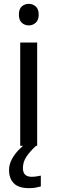

<svg xmlns="http://www.w3.org/2000/svg" viewBox="-20 -757 298 997"><path d="M130 -737Q150 -737 165.5 -723.5Q181 -710 181 -681Q181 -653 165.5 -639Q150 -625 130 -625Q108 -625 93 -639Q78 -653 78 -681Q78 -710 93 -723.5Q108 -737 130 -737ZM173 -536V0H85V-536ZM99 116Q99 161 144 161Q161 161 172.5 158.5Q184 156 192 155V211Q178 215 164 217.5Q150 220 130 220Q77 220 52 195Q27 170 27 126Q27 97 41.5 70Q56 43 77.5 21Q99 -1 119 -15L167 0Q133 32 116 58.5Q99 85 99 116Z"/></svg>

Font: Noto Sans Batak
Style: Regular
Weight: 400
Designer: Monotype Design Team
Foundry: Monotype Imaging Inc.
Version: Version 2.002; ttfautohint (v1.8.4.7-5d5b)